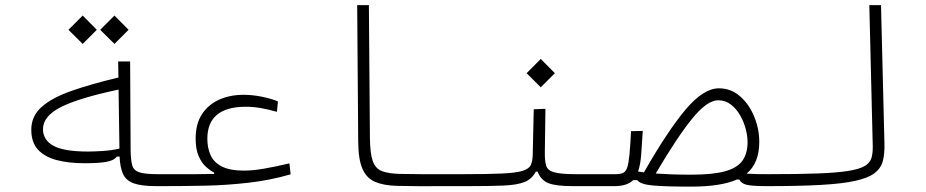

<svg xmlns="http://www.w3.org/2000/svg" viewBox="-20 -713 3556 737"><path d="M304.7 -86.4Q244.1 -86.4 198 -98.4Q151.9 -110.4 126 -138.4Q100.1 -166.5 100.1 -214.8Q100.1 -267.1 139.4 -302.2Q178.7 -337.4 253.4 -363.8Q328.1 -390.1 434.6 -415.5L433.6 -477.1H479.5L481.4 -136.7Q481.9 -98.6 487.5 -78.6Q493.2 -58.6 515.1 -51.5Q537.1 -44.4 585.9 -44.4Q606.4 -44.4 613.5 -40.3Q620.6 -36.1 620.6 -22Q620.6 -9.8 612.8 -4.2Q605 1.5 580.1 1.5Q523.9 1.5 494.1 -9Q464.4 -19.5 452.6 -44.4Q440.9 -69.3 439 -112.3L428.2 -111.8Q417.5 -96.7 387.7 -91.6Q357.9 -86.4 304.7 -86.4ZM435.1 -369.1Q282.7 -336.9 213.9 -302Q145 -267.1 145 -217.3Q145 -175.8 184.8 -153.6Q224.6 -131.3 318.8 -131.3Q341.3 -131.3 375 -133.5Q408.7 -135.7 438.5 -142.6ZM419.4 -544.4 364.7 -598.6 419.4 -653.3 473.6 -598.6ZM297.4 -544.4 242.7 -598.6 297.4 -653.3 351.6 -598.6Z M577.6 1.5 585.9 -44.4Q602.1 -44.4 617.2 -44.4Q632.3 -44.4 646 -44.4Q692.9 -44.4 730.7 -44.4Q768.6 -44.4 802.2 -45.4V-50.3Q787.6 -57.6 771 -72.3Q754.4 -86.9 742.7 -113.3Q731 -139.6 731 -181.2Q731 -237.8 755.4 -274.9Q779.8 -312 821.5 -330.6Q863.3 -349.1 915 -349.1Q949.2 -349.1 985.1 -341.8Q1021 -334.5 1046.9 -323.7L1043 -283.7Q1014.2 -292 984.1 -297.6Q954.1 -303.2 923.8 -303.2Q775.9 -303.2 775.9 -180.2Q775.9 -145 788.3 -117.4Q800.8 -89.8 831.5 -74Q862.3 -58.1 916 -58.1Q950.7 -58.1 994.1 -65.7Q1037.6 -73.2 1090.8 -85.9L1095.7 -43.9Q1017.1 -21 933.6 -11.5Q850.1 -2 765.9 -0.2Q681.6 1.5 601.1 1.5Q595.2 1.5 589.4 1.5Q583.5 1.5 577.6 1.5Z M1752 1.5Q1735.8 1.5 1719.5 1.5Q1703.1 1.5 1687 1.5Q1638.7 2 1591.8 1.7Q1544.9 1.5 1503.9 0.5Q1452.6 -1 1419.9 -14.9Q1387.2 -28.8 1371.3 -64.9Q1355.5 -101.1 1355 -168.9L1351.1 -693.4H1396L1399.9 -186Q1400.4 -125 1410.6 -95.5Q1420.9 -65.9 1446 -56.2Q1471.2 -46.4 1516.1 -45.4Q1554.7 -44.4 1598.9 -44.4Q1643.1 -44.4 1696.8 -44.4Q1711.4 -44.4 1726.6 -44.4Q1741.7 -44.4 1757.8 -44.4Q1764.6 -44.4 1769.8 -39.6Q1774.9 -34.7 1774.9 -23.4Q1774.9 1.5 1752 1.5Z M1752 1.5 1757.8 -44.4Q1851.6 -44.4 1905.5 -46.9Q1959.5 -49.3 1984.9 -56.9Q2010.3 -64.5 2017.3 -79.3Q2024.4 -94.2 2024.9 -119.1L2028.8 -293.5L2073.7 -295.4L2071.3 -124Q2071.3 -93.8 2076.7 -76.4Q2082 -59.1 2106.9 -51.8Q2131.8 -44.4 2190.4 -44.4H2343.8Q2362.3 -44.4 2368.9 -40.8Q2375.5 -37.1 2375.5 -22Q2375.5 -7.3 2365.5 -2.9Q2355.5 1.5 2337.9 1.5H2179.2Q2113.8 1.5 2085 -10Q2056.2 -21.5 2043.5 -54.2H2036.6Q2022.5 -26.4 1993.9 -14.6Q1965.3 -2.9 1912.8 -0.7Q1860.4 1.5 1773.9 1.5Q1768.6 1.5 1763.2 1.5Q1757.8 1.5 1752 1.5ZM2055.7 -377.9 2001.5 -432.1 2055.7 -486.8 2109.9 -432.1Z M2924.3 1.5Q2867.2 1.5 2845.9 -3.7Q2824.7 -8.8 2817.9 -23.9H2808.6Q2747.6 3.4 2631.8 3.4Q2534.7 3.4 2486.1 -1Q2437.5 -5.4 2426.3 -21.5H2410.2Q2387.2 1.5 2337.9 1.5L2343.8 -44.4Q2361.3 -44.4 2371.8 -49.3Q2382.3 -54.2 2387.7 -70.3Q2393.1 -86.4 2396.2 -119.6Q2399.4 -152.8 2402.3 -209.5L2447.3 -210.4Q2443.8 -158.7 2441.2 -119.9Q2438.5 -81.1 2429.2 -54.7Q2439.9 -52.7 2451.7 -51.3Q2543.9 -212.4 2612.3 -293.2Q2680.7 -374 2739.3 -374Q2785.6 -374 2820.6 -343.5Q2855.5 -313 2875 -265.6Q2894.5 -218.3 2894.5 -168Q2894.5 -86.9 2845.7 -46.4Q2869.6 -44.9 2887.9 -44.7Q2906.2 -44.4 2929.7 -44.4Q2949.2 -44.4 2955.3 -39.3Q2961.4 -34.2 2961.4 -22.5Q2961.4 -11.2 2954.1 -4.9Q2946.8 1.5 2924.3 1.5ZM2497.1 -46.9Q2524.9 -44.9 2558.8 -43.7Q2592.8 -42.5 2633.3 -42.5Q2715.3 -42.5 2762.7 -55.4Q2810.1 -68.4 2829.8 -96.2Q2849.6 -124 2849.6 -168Q2849.6 -190.9 2842.3 -218.5Q2835 -246.1 2820.6 -271Q2806.2 -295.9 2785.2 -312Q2764.2 -328.1 2736.8 -328.1Q2694.3 -328.1 2636.7 -257.3Q2579.1 -186.5 2497.1 -46.9Z M2923.8 1.5Q2897 1.5 2897 -21Q2897 -35.2 2906 -39.8Q2915 -44.4 2929.7 -44.4Q3043 -44.4 3116.9 -47.1Q3190.9 -49.8 3234.4 -56.6Q3277.8 -63.5 3298.6 -75.4Q3319.3 -87.4 3325 -106.2Q3330.6 -125 3330.1 -151.4L3316.9 -693.4H3361.8L3375 -161.1Q3376 -122.6 3368.7 -94.7Q3361.3 -66.9 3336.9 -48.3Q3312.5 -29.8 3262.9 -18.8Q3213.4 -7.8 3130.9 -3.2Q3048.3 1.5 2923.8 1.5Z"/></svg>

Font: Cascadia Mono NF ExtraLight
Style: Regular
Weight: 200
Monospace: yes
Designer: Aaron Bell
Foundry: Saja Typeworks
Version: Version 2404.023; ttfautohint (v1.8.4)